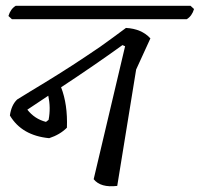

<svg xmlns="http://www.w3.org/2000/svg" viewBox="-20 -639 687 660"><path d="M635 -619 647 -608Q640 -584 622 -573H21L9 -584Q16 -608 34 -619ZM410 -480 401 -484Q304 -414 190 -339Q213 -280 210 -200Q186 -176 149 -164Q55 -173 14 -242Q19 -278 39 -297Q48 -303 84.5 -325Q121 -347 134 -355Q147 -363 180 -383.5Q213 -404 229.5 -415Q246 -426 275 -445Q304 -464 324 -478Q369 -510 413 -543Q467 -540 497 -507L448 -400L383 0Q326 7 302 -23ZM138 -220 147 -227Q155 -268 146 -310L74 -262Q99 -230 138 -220Z"/></svg>

Font: Tillana
Style: Regular
Weight: 400
Designer: Lipi Raval (Devanagari, Latin), Jonny Pinhorn (Latin)
Foundry: Indian Type Foundry
Version: Version 2.003;PS 1.0;hotconv 1.0.79;makeotf.lib2.5.61930; tt